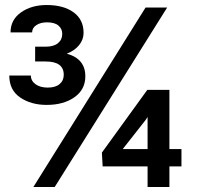

<svg xmlns="http://www.w3.org/2000/svg" viewBox="-20 -745 798 765"><path d="M228 -610Q228 -630 213 -643Q198 -656 167 -656Q142 -656 125 -645Q108 -634 108 -616H22Q22 -666 63.5 -695.5Q105 -725 166 -725Q233 -725 273 -696Q313 -667 313 -614Q313 -587 295 -565Q277 -543 246 -531Q320 -511 320 -441Q320 -388 276.5 -357.5Q233 -327 166 -327Q104 -327 60.5 -356.5Q17 -386 17 -444H103Q103 -423 121.5 -409.5Q140 -396 170 -396Q201 -396 217.5 -410Q234 -424 234 -447Q234 -500 162 -500H120V-559H162Q194 -559 211 -573Q228 -587 228 -610ZM568 -82H389L386 -137L567 -387H655V-151H703V-82H655V0H568ZM568 -279 561 -268 469 -151H568ZM560 -715H646L198 0H113Z"/></svg>

Font: Freesentation 6 SemiBold
Style: Regular
Weight: 600
Designer: glyphs from Roboto by Christian Robertson / Hangul glyphs from Noto Sans CJK(Source Han Sans) by Jang Soo-young and Kang
Foundry: PT&
Version: Version 2.001